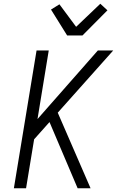

<svg xmlns="http://www.w3.org/2000/svg" viewBox="-20 -1004 640 1024"><path d="M394 0 244 -353 162 -261 119 0H54L175 -735H240L180 -369L502 -735H584L288 -403L463 0ZM338 -815 252 -953 297 -981 386 -861 515 -984 553 -949 420 -815Z"/></svg>

Font: Iosevka Light Extended
Style: Italic
Weight: 300
Width: 7
Italic angle: -9°
Monospace: yes
Designer: Belleve Invis
Foundry: Belleve Invis
Version: Version 32.5.0; ttfautohint (v1.8.4)